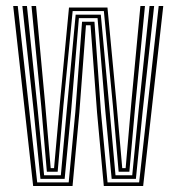

<svg xmlns="http://www.w3.org/2000/svg" viewBox="-20 -620 588 640"><path d="M90.5 0 24 -600H39.2L104 -12H209L231.2 -247.5L253.5 -547.5H294.8L316.5 -247L338.5 -12H443.8L509 -600H524.2L457.2 0H326L303.5 -245L281.8 -535.8H266.5L244.5 -245.2L221.8 0ZM114.8 -23.8 92.5 -248 54.5 -600H69.8L105.5 -256L127 -35.8H182.8L203 -257.5L232.2 -571.2H316L345 -257.2L365 -35.8H420.8L442.2 -254.2L478.5 -600H493.8L455.2 -246L433 -23.8H352.2L331.2 -249.2L305.2 -559.5H243L217 -249.2L195.5 -23.8ZM136.2 -47.5 117.5 -265.2 85 -600H100.2L130 -279.2L149 -59.5H160.2L180 -280L210 -595H338.2L368 -279.8L387.5 -59.5H398.8L417.8 -278L448 -600H463.2L430.5 -263.8L411.2 -47.5H375.5L356.5 -266.2L326.2 -583.2H222.2L191.2 -266.5L172.2 -47.5Z"/></svg>

Font: Big Shoulders Inline Display Thin Medium
Style: Regular
Weight: 500
Version: Version 2.002